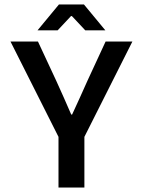

<svg xmlns="http://www.w3.org/2000/svg" viewBox="-20 -840 639 860"><path d="M242 0H358V-227L573 -654H453L372 -479C350 -428 327 -380 303 -327H299C276 -380 255 -428 232 -478L150 -654H27L242 -227ZM238 -704 298 -768H302L362 -704H452L356 -820H244L148 -704Z"/></svg>

Font: Source Code Pro Semibold
Style: Regular
Weight: 600
Monospace: yes
Designer: Paul D. Hunt
Foundry: Adobe Systems Incorporated
Version: Version 1.017;PS 1.000;hotconv 1.0.70;makeotf.lib2.5.5900